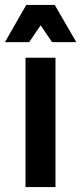

<svg xmlns="http://www.w3.org/2000/svg" viewBox="-39 -755 328 775"><path d="M64 0V-522H185V0ZM-19 -585 67 -735H182L269 -585H171L125 -653L79 -585Z"/></svg>

Font: Radio Canada Condensed SemiBold
Style: Regular
Weight: 600
Width: 3
Designer: Charles Daoud, Etienne Aubert Bonn, Alexandre Saumier Demers, Jacques Le Bailly
Foundry: Radio-Canada
Version: Version 2.104; ttfautohint (v1.8.4.7-5d5b);gftools[0.9.28.de